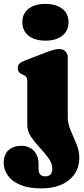

<svg xmlns="http://www.w3.org/2000/svg" viewBox="-68 -754 440 1006"><path d="M170 -541Q114 -541 81.5 -567Q49 -593 49 -638Q49 -682.5 81.5 -708Q114 -733.5 170 -733.5Q226 -733.5 258.5 -708Q291 -682.5 291 -638Q291 -593 258.5 -567Q226 -541 170 -541ZM287 -141Q287 -106 302.2 -70.8Q317.5 -35.5 332.5 0.2Q347.5 36 347.5 73Q347.5 145.5 293.8 189.2Q240 233 147.5 233Q81.5 233 38 214.5Q-5.5 196 -27 165.5Q-48.5 135 -48.5 100Q-48.5 55.5 -23.2 32.8Q2 10 44 10Q85 10 109.5 36.2Q134 62.5 134 104.5V132.5Q134 170 169.5 170Q206 170 206 129.5Q206 102 186.2 74.8Q166.5 47.5 140.5 19.8Q114.5 -8 94.8 -37.2Q75 -66.5 75 -98V-322.5Q75 -342 70.2 -349.2Q65.5 -356.5 56.5 -360.5L47.5 -364.5Q25 -374.5 25 -396.5Q25 -410.5 33 -419.5Q41 -428.5 60.5 -436L169 -478Q195.5 -488 211.5 -492.5Q227.5 -497 243 -497Q264 -497 275.5 -484.2Q287 -471.5 287 -452Z"/></svg>

Font: Fraunces 9pt S050 Black
Style: Regular
Weight: 900
Version: Version 1.000; ttfautohint (v1.8.3)